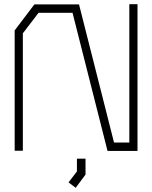

<svg xmlns="http://www.w3.org/2000/svg" viewBox="-20 -720 726 916"><path d="M493 0 326 -659H164L89 -561V-1H50V-575L144 -699H357L524 -40H597V-700H636V0ZM307 150 347 98V37H388V113L341 176Z"/></svg>

Font: Turret Road Light
Style: Regular
Weight: 300
Designer: Noponies
Foundry: Noponies
Version: Version 1.001; ttfautohint (v1.8)